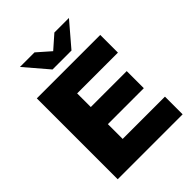

<svg xmlns="http://www.w3.org/2000/svg" viewBox="-251 -1042 1175 1175"><g transform="rotate(-45 336.0 -454.5)"><path d="M70 0V-700H619V-547H266V-153H632V0ZM252 -281V-429H577V-281ZM263 -757 133 -909H259L400 -785H290L431 -909H557L427 -757Z"/></g></svg>

Font: Montserrat Thin ExtraBold
Style: Regular
Weight: 800
Version: Version 9.000